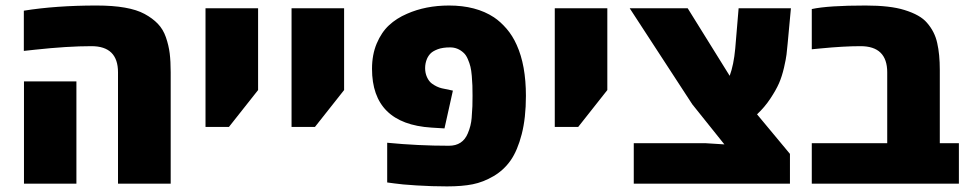

<svg xmlns="http://www.w3.org/2000/svg" viewBox="-20 -662 3490 692"><path d="M328.1 -642.1Q445.3 -642.1 501 -611.8Q529.8 -596.2 548.8 -576.4Q567.9 -556.6 577.9 -527.8Q587.9 -499 591.6 -470Q595.2 -440.9 595.2 -401.4V0H405.3V-401.4Q405.3 -495.6 309.6 -495.6Q223.6 -495.6 106.4 -482.9L65.9 -478.5V-623.5Q182.1 -642.1 328.1 -642.1ZM255.4 0H66.4V-368.7H255.4Z M720.7 -204.6V-632.3H910.2V-337.4L805.2 -204.6Z M1030.8 -204.6V-632.3H1220.2V-337.4L1115.2 -204.6Z M1320.8 -414.1Q1320.8 -465.3 1337.9 -505.6Q1355 -545.9 1382.1 -571Q1409.2 -596.2 1446.8 -612.3Q1514.2 -642.1 1598.1 -642.1Q1695.8 -642.1 1760.3 -599.6Q1783.7 -584 1805.7 -558.6Q1827.6 -533.2 1842.3 -500Q1875.5 -426.8 1875.5 -316.4Q1875.5 -237.3 1860.4 -178.5Q1845.2 -119.6 1820.6 -84.2Q1795.9 -48.8 1758.8 -27.1Q1721.7 -5.4 1683.6 2.2Q1645.5 9.8 1591.1 9.8Q1536.6 9.8 1481.2 6.3Q1425.8 2.9 1400.9 -1L1375.5 -4.4V-147.5Q1486.8 -136.7 1598.1 -136.7Q1647.5 -136.7 1666 -181.2Q1677.7 -208.5 1679.9 -236.6Q1682.1 -264.6 1682.6 -279.3Q1683.1 -293.9 1683.1 -316.4Q1683.1 -338.9 1682.6 -353.5Q1682.1 -368.2 1680.4 -388.4Q1678.7 -408.7 1675.5 -421.6Q1672.4 -434.6 1666 -449.2Q1659.7 -463.9 1650.9 -471.7Q1629.9 -491.2 1602.5 -491.2Q1575.2 -491.2 1557.9 -484.6Q1540.5 -478 1532.2 -469.7Q1523.9 -461.4 1519 -450.2Q1512.2 -434.1 1512.2 -416.5Q1512.2 -398.9 1519 -383.8Q1525.9 -368.7 1536.6 -360.8Q1554.2 -348.1 1572.3 -343.8L1612.3 -335.4L1582 -199.2L1534.7 -202.1Q1320.8 -215.8 1320.8 -414.1Z M1979.5 -204.6V-632.3H2168.9V-337.4L2064 -204.6Z M2827.1 0H2264.2V-146H2521L2590.8 -141.6L2475.1 -286.1L2249.5 -632.3H2458.5L2609.9 -388.7Q2624.5 -428.2 2629.9 -486.8L2642.1 -632.3H2830.6L2818.8 -504.9Q2816.4 -480.5 2814.7 -465.3Q2813 -450.2 2805.7 -418.2Q2798.3 -386.2 2787.6 -361.8Q2776.9 -337.4 2756.3 -306.4Q2735.8 -275.4 2708.5 -250L2827.1 -107.4Z M3099.6 -642.1Q3188.5 -642.1 3239.7 -626Q3296.9 -608.4 3320.8 -580.1Q3349.1 -547.9 3357.9 -506.8Q3367.2 -466.3 3367.2 -409.7V-146H3436V0H2905.8V-146H3177.7V-401.4Q3177.7 -495.6 3081.5 -495.6Q3021 -495.6 2936 -487.3L2905.8 -484.4V-629.4Q2964.8 -642.1 3099.6 -642.1Z"/></svg>

Font: Open Sans Hebrew Extra Bold
Style: Regular
Weight: 800
Foundry: Ascender Corporation, Yanek Iontef
Version: Version 2.001;PS 002.001;hotconv 1.0.70;makeotf.lib2.5.58329